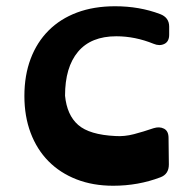

<svg xmlns="http://www.w3.org/2000/svg" viewBox="-20 -580 619 614"><path d="M471 -440Q412 -464 352 -464Q271 -464 229.5 -414.5Q188 -365 188 -274Q194 -212 230 -180.5Q266 -149 349 -145Q378 -143 408.5 -151Q439 -159 471 -170Q490 -176 504.5 -168.5Q519 -161 519 -139L520 -54Q520 -23 493 -13Q422 14 342 14Q277 14 224.5 -6.5Q172 -27 135 -64.5Q98 -102 78 -155Q58 -208 58 -273Q58 -339 78 -392Q98 -445 135.5 -482.5Q173 -520 226.5 -540Q280 -560 348 -560Q426 -560 492 -535Q521 -524 521 -495V-469Q521 -447 505.5 -439.5Q490 -432 471 -440Z"/></svg>

Font: OpenDyslexic3
Style: Bold
Weight: 700
Designer: Abelardo Gonzalez
Version: Version 1.000;PS 001.001;hotconv 1.0.56